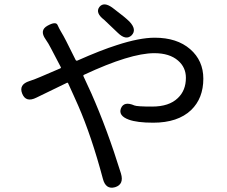

<svg xmlns="http://www.w3.org/2000/svg" viewBox="-20 -819 1040 881"><path d="M508 40Q465 52 452 1Q400 -194 339 -334Q329 -358 318 -381L293 -436Q291 -441 287 -439L147 -371Q99 -347 82 -389Q65 -431 115 -447L118 -448Q142 -456 165 -466L256 -505Q261 -507 259 -511L214 -597Q203 -619 189 -639Q160 -680 198 -701Q236 -722 244 -704.5Q252 -687 258 -677Q272 -654 284 -630L327 -544Q330 -539 335 -541Q443 -589 516 -612Q620 -646 690 -646Q792 -646 852.5 -593.5Q913 -541 913 -458Q913 -368 857 -314Q796 -256 683 -256Q609 -256 571 -270Q522 -288 535 -322Q549 -356 597 -335Q609 -330 678 -330Q756 -330 796 -369Q833 -404 833 -462Q833 -510 797 -541Q758 -575 688 -575Q578 -575 366 -476Q361 -474 363 -469L399 -391Q472 -226 535 -23Q550 27 508 40ZM584 -657Q558 -632 521 -668Q461 -726 458 -728Q416 -760 436 -787Q457 -813 498 -782Q554 -740 574 -720Q609 -683 584 -657Z"/></svg>

Font: Resource Han Rounded HK
Style: Regular
Weight: 400
Designer: Cyano Hao (round all glyphs); Ryoko NISHIZUKA  (kana, bopomofo & ideographs); Paul D. Hunt (Latin, Greek & Cyrillic); Sa
Foundry: Cyano Hao
Version: 0.990